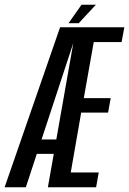

<svg xmlns="http://www.w3.org/2000/svg" viewBox="-56 -790 545 810"><path d="M-36.5 0H53L261 -632L269.5 -675H197.5ZM63 -141H197.5L208 -201.5H87.5ZM146 0H349.5L360.5 -62.5H242.5L286.5 -315H400L411 -376H297.5L339.5 -612.5H457L468.5 -675H265ZM233 -692H276L348.5 -770H288Z"/></svg>

Font: Anybody ExtraCondensed
Style: Italic
Weight: 400
Width: 2
Italic angle: -10°
Version: Version 1.113;gftools[0.9.25]